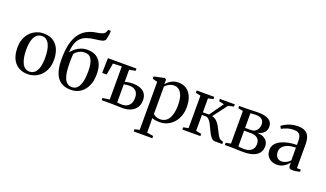

<svg xmlns="http://www.w3.org/2000/svg" viewBox="-94 -1519 4099 2411"><g transform="rotate(20 1955.5 -313.0)"><path d="M26.5 -258.5Q26.5 -327 47.5 -379.2Q68.5 -431.5 104.5 -467Q140.5 -502.5 185.2 -520.5Q230 -538.5 277 -538.5Q359 -538.5 411 -502.8Q463 -467 487.5 -406Q512 -345 512 -269.5Q512 -201 490.8 -148.5Q469.5 -96 434 -60.5Q398.5 -25 353.8 -7Q309 11 262 11Q201 11 156.2 -9.5Q111.5 -30 82.8 -66.8Q54 -103.5 40.2 -152.5Q26.5 -201.5 26.5 -258.5ZM269.5 -26.5Q311 -26.5 339.8 -52.2Q368.5 -78 383.5 -129.5Q398.5 -181 398.5 -258.5Q398.5 -307 391.8 -350.8Q385 -394.5 369.8 -428.2Q354.5 -462 330.2 -481.5Q306 -501 270.5 -501Q228.5 -501 199.5 -475.5Q170.5 -450 155 -398.8Q139.5 -347.5 139.5 -269.5Q139.5 -220.5 146.8 -176.8Q154 -133 169.2 -99Q184.5 -65 209.2 -45.8Q234 -26.5 269.5 -26.5Z M834.5 11Q778.5 11 734.2 -7.2Q690 -25.5 659.2 -64.5Q628.5 -103.5 612.8 -165.5Q597 -227.5 597 -315.5Q597 -425.5 615.5 -506.8Q634 -588 671 -643.8Q708 -699.5 764.2 -731.8Q820.5 -764 895 -775Q947 -783 975.2 -794.5Q1003.5 -806 1012 -831L1022.5 -857H1058Q1058 -836 1055.5 -814.2Q1053 -792.5 1049 -772Q1045 -751.5 1040 -733.5Q1032 -719 1014.8 -711Q997.5 -703 972 -699Q946.5 -695 915 -691Q850 -684.5 803 -668.2Q756 -652 724.8 -622Q693.5 -592 676.5 -543.8Q659.5 -495.5 655.5 -424Q679.5 -455 711 -480Q742.5 -505 781.8 -519.5Q821 -534 867.5 -534Q913.5 -534 951.8 -520Q990 -506 1018.5 -475.8Q1047 -445.5 1062.5 -397.5Q1078 -349.5 1078 -281.5Q1078 -193.5 1047.8 -127.8Q1017.5 -62 962.8 -25.5Q908 11 834.5 11ZM839.5 -25.5Q882 -25.5 909.8 -55.8Q937.5 -86 951.5 -142.2Q965.5 -198.5 965.5 -276Q965.5 -338 957.2 -379.2Q949 -420.5 933.5 -445Q918 -469.5 895.5 -479.8Q873 -490 845 -490Q814.5 -490 788.5 -480Q762.5 -470 743.2 -454.5Q724 -439 713 -423Q711.5 -402 710.2 -382.8Q709 -363.5 708.8 -342.8Q708.5 -322 708.5 -296.5Q708.5 -239 714.5 -189.5Q720.5 -140 735 -103.2Q749.5 -66.5 775 -46Q800.5 -25.5 839.5 -25.5Z M1523 4Q1510 4 1491 3.2Q1472 2.5 1450.8 2Q1429.5 1.5 1410 0.8Q1390.5 0 1377 0H1247V-29.5L1339.5 -43V-485.5L1223 -480.5L1195.5 -324H1136L1140.5 -522.5H1522V-492L1440 -477V-315.5Q1453 -319.5 1469.2 -322.8Q1485.5 -326 1504.8 -328Q1524 -330 1545 -330Q1602.5 -330 1645.2 -313.5Q1688 -297 1711.8 -262.5Q1735.5 -228 1735.5 -175Q1735.5 -120.5 1710 -80.2Q1684.5 -40 1637 -18Q1589.5 4 1523 4ZM1504.5 -34.5Q1564.5 -34.5 1598 -69.2Q1631.5 -104 1631.5 -168Q1631.5 -231 1599.5 -260.8Q1567.5 -290.5 1515 -290.5Q1495 -290.5 1474.8 -288Q1454.5 -285.5 1440 -281.5V-41Q1452 -38.5 1468.8 -36.5Q1485.5 -34.5 1504.5 -34.5Z M1759.5 231.5V201.5L1823.5 187.5V-454L1757.5 -472.5V-502.5L1887.5 -531H1902L1918.5 -517.5L1918 -457Q1929 -472.5 1951.2 -491.5Q1973.5 -510.5 2005.8 -524.5Q2038 -538.5 2078.5 -538.5Q2139 -538.5 2184.8 -509.8Q2230.5 -481 2256 -424Q2281.5 -367 2281.5 -281.5Q2281.5 -218.5 2262.2 -165Q2243 -111.5 2208 -72Q2173 -32.5 2125.8 -10.8Q2078.5 11 2022 11Q1991.5 11 1963.2 6Q1935 1 1921 -5L1923 77.5V187.5L2008.5 201.5V231.5ZM2018 -25.5Q2065.5 -25.5 2099.2 -52.2Q2133 -79 2151.5 -133.5Q2170 -188 2170 -270.5Q2170 -327.5 2160.2 -368Q2150.5 -408.5 2132.8 -434.5Q2115 -460.5 2091.8 -472.5Q2068.5 -484.5 2042 -484.5Q2013 -484.5 1989.5 -475Q1966 -465.5 1949.2 -452.2Q1932.5 -439 1923 -428.5V-63Q1931.5 -50 1957 -37.8Q1982.5 -25.5 2018 -25.5Z M2325.5 0V-30L2393 -43.5V-477.5L2326.5 -492.5V-522.5H2561.5V-492.5L2493.5 -477.5V-291.5H2575L2706.5 -477L2637 -492.5V-522.5H2836V-492.5L2763.5 -477L2619 -286Q2656 -278.5 2681.8 -253.5Q2707.5 -228.5 2726.2 -195.5Q2745 -162.5 2760.5 -129Q2776 -95.5 2792.2 -71Q2808.5 -46.5 2829.5 -39.5L2858.5 -30.5V0H2761Q2736 0 2716.5 -18.5Q2697 -37 2681 -66.2Q2665 -95.5 2650.5 -128.2Q2636 -161 2620.2 -190.2Q2604.5 -219.5 2585.2 -238Q2566 -256.5 2541 -256.5H2493.5V-43.5L2566 -30V0Z M3138.5 4Q3114.5 4 3087 3Q3059.5 2 3034.5 1Q3009.5 0 2992.5 0H2893V-30L2959.5 -43V-478.5L2894 -492.5V-522.5H2997Q3015.5 -522.5 3039.8 -523.8Q3064 -525 3091 -526Q3118 -527 3143 -527Q3213.5 -527 3256.8 -512.2Q3300 -497.5 3319.8 -470.2Q3339.5 -443 3339.5 -405.5Q3339.5 -355 3308.5 -324.8Q3277.5 -294.5 3225.5 -283.5Q3273 -280.5 3306.2 -264.8Q3339.5 -249 3357.2 -221.5Q3375 -194 3375 -155Q3375 -107.5 3350.5 -71.8Q3326 -36 3274 -16Q3222 4 3138.5 4ZM3131 -34.5Q3200.5 -34.5 3234.8 -65.2Q3269 -96 3269 -147.5Q3269 -202.5 3236 -227.2Q3203 -252 3151 -252H3058.5V-42Q3066 -40 3077.8 -38.5Q3089.5 -37 3103.2 -35.8Q3117 -34.5 3131 -34.5ZM3058.5 -289H3138.5Q3171 -289 3193.8 -304.5Q3216.5 -320 3228 -345.2Q3239.5 -370.5 3239.5 -399.5Q3239.5 -425 3228.5 -445.2Q3217.5 -465.5 3194.2 -477Q3171 -488.5 3134.5 -488.5Q3113.5 -488.5 3094 -487.5Q3074.5 -486.5 3058.5 -484.5Z M3588.5 9.5Q3550 9.5 3516 -6.5Q3482 -22.5 3460.8 -54.2Q3439.5 -86 3439.5 -134Q3439.5 -182 3467 -215.5Q3494.5 -249 3539.2 -269.8Q3584 -290.5 3637.5 -300.2Q3691 -310 3743.5 -310V-357Q3743.5 -395.5 3735.2 -421.8Q3727 -448 3705.8 -461.5Q3684.5 -475 3645.5 -475Q3593.5 -475 3552.2 -460.5Q3511 -446 3484 -431L3466 -464Q3481.5 -477 3512 -494Q3542.5 -511 3584.2 -523.5Q3626 -536 3675 -536Q3735.5 -536 3772.5 -516.2Q3809.5 -496.5 3826.2 -456Q3843 -415.5 3843 -353V-36.5L3895.5 -35V-7.5Q3885 -4.5 3869.2 -1Q3853.5 2.5 3835.8 5Q3818 7.5 3800 7.5Q3773.5 7.5 3760.5 -1Q3747.5 -9.5 3747.5 -35.5V-77.5Q3737.5 -62 3715.5 -41.5Q3693.5 -21 3661.2 -5.8Q3629 9.5 3588.5 9.5ZM3629.5 -49.5Q3661 -49.5 3690.5 -64.2Q3720 -79 3743.5 -103.5V-274Q3683 -274 3638.8 -258.5Q3594.5 -243 3570 -214.5Q3545.5 -186 3545.5 -147Q3545.5 -116 3556.8 -94Q3568 -72 3587.2 -60.8Q3606.5 -49.5 3629.5 -49.5Z"/></g></svg>

Font: Merriweather 96pt
Style: Regular
Weight: 400
Version: Version 2.100